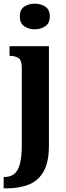

<svg xmlns="http://www.w3.org/2000/svg" viewBox="-38 -788 362 1048"><path d="M152 -628Q118 -628 94 -645Q70 -662 70 -698Q70 -735 94 -751.5Q118 -768 152 -768Q185 -768 209.5 -751.5Q234 -735 234 -698Q234 -662 209.5 -645Q185 -628 152 -628ZM-18 240V178H-12Q18 178 39 162Q60 146 70.5 107Q81 68 81 0V-417Q81 -460 62.5 -471.5Q44 -483 18 -483H14V-536H229V8Q229 97 200 148Q171 199 119 219.5Q67 240 0 240Z"/></svg>

Font: Noto Serif ExtraCondensed ExtraBold
Style: Regular
Weight: 800
Width: 2
Designer: Monotype Design Team
Foundry: Monotype Imaging Inc.
Version: Version 2.013; ttfautohint (v1.8.4.7-5d5b)